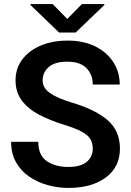

<svg xmlns="http://www.w3.org/2000/svg" viewBox="-20 -922 650 952"><path d="M439.9 -184.6Q439.9 -211.9 428.5 -231.9Q417 -252 385.5 -269Q354 -286.1 293.9 -304.7Q227.5 -325.2 173.8 -353.3Q120.1 -381.3 88.6 -422.9Q57.1 -464.4 57.1 -523.9Q57.1 -582.5 90.1 -626.7Q123 -670.9 181.4 -695.8Q239.7 -720.7 315.4 -720.7Q394.5 -720.7 452.4 -691.9Q510.3 -663.1 542 -613.8Q573.7 -564.5 573.7 -502.9H439.9Q439.9 -552.2 408.7 -584.2Q377.4 -616.2 313.5 -616.2Q252 -616.2 221.7 -589.6Q191.4 -563 191.4 -523.9Q191.4 -485.8 228.3 -460.2Q265.1 -434.6 338.9 -412.6Q455.6 -377.4 515.1 -324.7Q574.7 -272 574.7 -185.5Q574.7 -94.2 504.9 -42.2Q435.1 9.8 318.8 9.8Q267.1 9.8 216.6 -4.2Q166 -18.1 125 -46.1Q84 -74.2 59.6 -117.2Q35.2 -160.2 35.2 -218.8H169.9Q169.9 -151.4 212.4 -122.8Q254.9 -94.2 318.8 -94.2Q379.9 -94.2 409.9 -119.4Q439.9 -144.5 439.9 -184.6ZM241.2 -901.9 313.5 -828.1 386.2 -901.9H497.1V-897L355 -760.7H272.9L130.9 -897.5V-901.9Z"/></svg>

Font: Vazirmatn RD SemiBold
Style: Regular
Weight: 600
Designer: Saber Rastikerdar
Foundry: Saber Rastikerdar
Version: Version 32.102